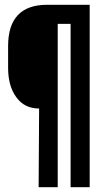

<svg xmlns="http://www.w3.org/2000/svg" viewBox="-20 -720 436 805"><path d="M356 65H276V-620H222V65H142L144 -265Q82 -265 48 -313Q14 -359 14 -436V-527Q14 -700 178 -700H356Z"/></svg>

Font: Adderley Bold
Style: Regular
Weight: 700
Designer: gorohovskiy
Version: Version 1.003 November 13, 2017